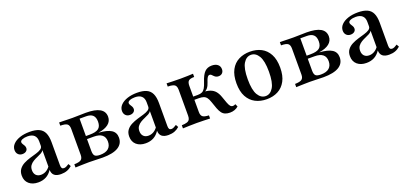

<svg xmlns="http://www.w3.org/2000/svg" viewBox="5 -1041 3508 1667"><g transform="rotate(-20 1759.5 -207.5)"><path d="M168.5 11.3Q115.3 11.3 83.5 -16.5Q51.6 -44.4 51.6 -92.7Q51.6 -129 69.4 -152.4Q87.1 -175.8 114.9 -189.9Q142.7 -204 173.8 -213.3Q204.8 -222.6 232.7 -230.6Q260.5 -238.7 278.2 -250.4Q296 -262.1 296 -280.6V-321Q296 -358.1 275.4 -377.4Q254.8 -396.8 214.5 -396.8Q185.5 -396.8 166.1 -388.7Q146.8 -380.6 146.8 -366.9Q146.8 -358.1 152.8 -348.8Q158.9 -339.5 164.9 -329Q171 -318.5 171 -305.6Q171 -288.7 157.7 -277.8Q144.4 -266.9 122.6 -266.9Q98.4 -266.9 83.5 -282.3Q68.5 -297.6 68.5 -322.6Q68.5 -353.2 91.5 -377Q114.5 -400.8 154 -414.1Q193.5 -427.4 245.2 -427.4Q297.6 -427.4 330.6 -412.5Q363.7 -397.6 379 -364.5Q394.4 -331.5 394.4 -277.4V-65.3Q394.4 -46 400.4 -37.5Q406.5 -29 419.4 -29Q430.6 -29 442.7 -35.1Q454.8 -41.1 466.9 -49.2L479.8 -25.8Q459.7 -7.3 434.7 2Q409.7 11.3 378.2 11.3Q297.6 11.3 296 -57.3Q273.4 -22.6 241.5 -5.6Q209.7 11.3 168.5 11.3ZM212.9 -42.7Q237.1 -42.7 258.5 -54.4Q279.8 -66.1 296 -87.9V-239.5Q288.7 -226.6 272.2 -217.3Q255.6 -208.1 235.1 -199.6Q214.5 -191.1 195.2 -179.4Q175.8 -167.7 163.3 -150.4Q150.8 -133.1 150.8 -106.5Q150.8 -76.6 167.3 -59.7Q183.9 -42.7 212.9 -42.7Z M514.5 0V-29.8Q559.7 -30.6 577 -43.1Q594.4 -55.6 594.4 -87.9V-328.2Q594.4 -361.3 577.4 -373.8Q560.5 -386.3 514.5 -386.3V-416.1Q526.6 -416.1 547.6 -415.7Q568.5 -415.3 592.7 -414.5Q616.9 -413.7 638.7 -413.7Q670.2 -413.7 700.4 -414.9Q730.6 -416.1 759.7 -416.1Q846.8 -416.1 889.1 -391.5Q931.5 -366.9 931.5 -317.7Q931.5 -276.6 899.2 -250.8Q866.9 -225 806.5 -216.1V-215.3Q883.9 -210.5 921 -186.7Q958.1 -162.9 958.1 -115.3Q958.1 -58.9 910.1 -29.4Q862.1 0 766.9 0Q739.5 0 706.5 -1.6Q673.4 -3.2 641.1 -3.2Q619.4 -3.2 594.8 -2.4Q570.2 -1.6 548.4 -1.2Q526.6 -0.8 514.5 0ZM754 -29.8Q804.8 -29.8 830.6 -52Q856.5 -74.2 856.5 -116.1Q856.5 -156.5 831.5 -177Q806.5 -197.6 755.6 -197.6H666.9V-225.8H728.2Q785.5 -225.8 810.1 -244.8Q834.7 -263.7 834.7 -307.3Q834.7 -347.6 814.5 -366.9Q794.4 -386.3 752.4 -386.3H687.1L692.7 -390.3V-87.9Q692.7 -54.8 705.6 -42.3Q718.5 -29.8 754 -29.8Z M1161.3 11.3Q1108.1 11.3 1076.2 -16.5Q1044.4 -44.4 1044.4 -92.7Q1044.4 -129 1062.1 -152.4Q1079.8 -175.8 1107.7 -189.9Q1135.5 -204 1166.5 -213.3Q1197.6 -222.6 1225.4 -230.6Q1253.2 -238.7 1271 -250.4Q1288.7 -262.1 1288.7 -280.6V-321Q1288.7 -358.1 1268.1 -377.4Q1247.6 -396.8 1207.3 -396.8Q1178.2 -396.8 1158.9 -388.7Q1139.5 -380.6 1139.5 -366.9Q1139.5 -358.1 1145.6 -348.8Q1151.6 -339.5 1157.7 -329Q1163.7 -318.5 1163.7 -305.6Q1163.7 -288.7 1150.4 -277.8Q1137.1 -266.9 1115.3 -266.9Q1091.1 -266.9 1076.2 -282.3Q1061.3 -297.6 1061.3 -322.6Q1061.3 -353.2 1084.3 -377Q1107.3 -400.8 1146.8 -414.1Q1186.3 -427.4 1237.9 -427.4Q1290.3 -427.4 1323.4 -412.5Q1356.5 -397.6 1371.8 -364.5Q1387.1 -331.5 1387.1 -277.4V-65.3Q1387.1 -46 1393.1 -37.5Q1399.2 -29 1412.1 -29Q1423.4 -29 1435.5 -35.1Q1447.6 -41.1 1459.7 -49.2L1472.6 -25.8Q1452.4 -7.3 1427.4 2Q1402.4 11.3 1371 11.3Q1290.3 11.3 1288.7 -57.3Q1266.1 -22.6 1234.3 -5.6Q1202.4 11.3 1161.3 11.3ZM1205.6 -42.7Q1229.8 -42.7 1251.2 -54.4Q1272.6 -66.1 1288.7 -87.9V-239.5Q1281.5 -226.6 1264.9 -217.3Q1248.4 -208.1 1227.8 -199.6Q1207.3 -191.1 1187.9 -179.4Q1168.5 -167.7 1156 -150.4Q1143.5 -133.1 1143.5 -106.5Q1143.5 -76.6 1160.1 -59.7Q1176.6 -42.7 1205.6 -42.7Z M1939.5 11.3Q1913.7 11.3 1895.2 3.6Q1876.6 -4 1864.1 -21Q1851.6 -37.9 1841.1 -65.3L1818.5 -129.8Q1809.7 -156.5 1798.4 -171.8Q1787.1 -187.1 1770.2 -193.1Q1753.2 -199.2 1727.4 -199.2H1675V-229H1729Q1753.2 -229 1768.5 -236.7Q1783.9 -244.4 1795.2 -263.7Q1806.5 -283.1 1817.7 -317.7Q1837.1 -377.4 1862.1 -402.4Q1887.1 -427.4 1927.4 -427.4Q1962.1 -427.4 1981.9 -411.3Q2001.6 -395.2 2001.6 -367.7Q2001.6 -346 1988.7 -332.7Q1975.8 -319.4 1954 -319.4Q1938.7 -319.4 1929 -325Q1919.4 -330.6 1912.1 -338.3Q1904.8 -346 1898.4 -352Q1891.9 -358.1 1882.3 -358.1Q1875.8 -358.1 1869.8 -353.2Q1863.7 -348.4 1857.7 -336.7Q1851.6 -325 1844.4 -302.4Q1834.7 -271.8 1820.2 -254.4Q1805.6 -237.1 1782.3 -227.4L1771.8 -237.9Q1815.3 -236.3 1843.5 -226.2Q1871.8 -216.1 1889.9 -194.8Q1908.1 -173.4 1920.2 -137.9L1940.3 -81.5Q1950 -55.6 1959.3 -45.2Q1968.5 -34.7 1983.1 -34.7Q1993.5 -34.7 2006.5 -41.9L2017.7 -16.9Q2002.4 -3.2 1982.7 4Q1962.9 11.3 1939.5 11.3ZM1507.3 0V-29Q1537.9 -29.8 1555.2 -35.5Q1572.6 -41.1 1579.8 -53.6Q1587.1 -66.1 1587.1 -87.1V-328.2Q1587.1 -350 1579.8 -362.5Q1572.6 -375 1555.2 -380.6Q1537.9 -386.3 1507.3 -386.3V-416.1Q1525.8 -415.3 1562.9 -414.1Q1600 -412.9 1636.3 -412.9Q1671 -412.9 1702 -414.1Q1733.1 -415.3 1751.6 -416.1V-386.3Q1713.7 -386.3 1699.6 -373.8Q1685.5 -361.3 1685.5 -328.2V-87.1Q1685.5 -55.6 1700.8 -43.1Q1716.1 -30.6 1758.1 -29V0Q1737.1 -0.8 1702.8 -2Q1668.5 -3.2 1634.7 -3.2Q1601.6 -3.2 1566.5 -2Q1531.5 -0.8 1507.3 0Z M2279.8 11.3Q2221 11.3 2175.4 -12.5Q2129.8 -36.3 2103.6 -84.7Q2077.4 -133.1 2077.4 -208.1Q2077.4 -283.1 2103.6 -331.9Q2129.8 -380.6 2175.8 -404Q2221.8 -427.4 2279.8 -427.4Q2338.7 -427.4 2383.9 -404Q2429 -380.6 2455.2 -331.9Q2481.5 -283.1 2481.5 -208.1Q2481.5 -133.1 2455.2 -84.7Q2429 -36.3 2383.9 -12.5Q2338.7 11.3 2279.8 11.3ZM2279.8 -17.7Q2322.6 -17.7 2350 -62.9Q2377.4 -108.1 2377.4 -208.1Q2377.4 -308.1 2350 -353.2Q2322.6 -398.4 2279.8 -398.4Q2236.3 -398.4 2208.9 -353.2Q2181.5 -308.1 2181.5 -208.1Q2181.5 -108.1 2208.9 -62.9Q2236.3 -17.7 2279.8 -17.7Z M2554 0V-29.8Q2599.2 -30.6 2616.5 -43.1Q2633.9 -55.6 2633.9 -87.9V-328.2Q2633.9 -361.3 2616.9 -373.8Q2600 -386.3 2554 -386.3V-416.1Q2566.1 -416.1 2587.1 -415.7Q2608.1 -415.3 2632.3 -414.5Q2656.5 -413.7 2678.2 -413.7Q2709.7 -413.7 2739.9 -414.9Q2770.2 -416.1 2799.2 -416.1Q2886.3 -416.1 2928.6 -391.5Q2971 -366.9 2971 -317.7Q2971 -276.6 2938.7 -250.8Q2906.5 -225 2846 -216.1V-215.3Q2923.4 -210.5 2960.5 -186.7Q2997.6 -162.9 2997.6 -115.3Q2997.6 -58.9 2949.6 -29.4Q2901.6 0 2806.5 0Q2779 0 2746 -1.6Q2712.9 -3.2 2680.6 -3.2Q2658.9 -3.2 2634.3 -2.4Q2609.7 -1.6 2587.9 -1.2Q2566.1 -0.8 2554 0ZM2793.5 -29.8Q2844.4 -29.8 2870.2 -52Q2896 -74.2 2896 -116.1Q2896 -156.5 2871 -177Q2846 -197.6 2795.2 -197.6H2706.5V-225.8H2767.7Q2825 -225.8 2849.6 -244.8Q2874.2 -263.7 2874.2 -307.3Q2874.2 -347.6 2854 -366.9Q2833.9 -386.3 2791.9 -386.3H2726.6L2732.3 -390.3V-87.9Q2732.3 -54.8 2745.2 -42.3Q2758.1 -29.8 2793.5 -29.8Z M3200.8 11.3Q3147.6 11.3 3115.7 -16.5Q3083.9 -44.4 3083.9 -92.7Q3083.9 -129 3101.6 -152.4Q3119.4 -175.8 3147.2 -189.9Q3175 -204 3206 -213.3Q3237.1 -222.6 3264.9 -230.6Q3292.7 -238.7 3310.5 -250.4Q3328.2 -262.1 3328.2 -280.6V-321Q3328.2 -358.1 3307.7 -377.4Q3287.1 -396.8 3246.8 -396.8Q3217.7 -396.8 3198.4 -388.7Q3179 -380.6 3179 -366.9Q3179 -358.1 3185.1 -348.8Q3191.1 -339.5 3197.2 -329Q3203.2 -318.5 3203.2 -305.6Q3203.2 -288.7 3189.9 -277.8Q3176.6 -266.9 3154.8 -266.9Q3130.6 -266.9 3115.7 -282.3Q3100.8 -297.6 3100.8 -322.6Q3100.8 -353.2 3123.8 -377Q3146.8 -400.8 3186.3 -414.1Q3225.8 -427.4 3277.4 -427.4Q3329.8 -427.4 3362.9 -412.5Q3396 -397.6 3411.3 -364.5Q3426.6 -331.5 3426.6 -277.4V-65.3Q3426.6 -46 3432.7 -37.5Q3438.7 -29 3451.6 -29Q3462.9 -29 3475 -35.1Q3487.1 -41.1 3499.2 -49.2L3512.1 -25.8Q3491.9 -7.3 3466.9 2Q3441.9 11.3 3410.5 11.3Q3329.8 11.3 3328.2 -57.3Q3305.6 -22.6 3273.8 -5.6Q3241.9 11.3 3200.8 11.3ZM3245.2 -42.7Q3269.4 -42.7 3290.7 -54.4Q3312.1 -66.1 3328.2 -87.9V-239.5Q3321 -226.6 3304.4 -217.3Q3287.9 -208.1 3267.3 -199.6Q3246.8 -191.1 3227.4 -179.4Q3208.1 -167.7 3195.6 -150.4Q3183.1 -133.1 3183.1 -106.5Q3183.1 -76.6 3199.6 -59.7Q3216.1 -42.7 3245.2 -42.7Z"/></g></svg>

Font: Playfair 5pt SemiExpanded Light SemiBold
Style: Regular
Weight: 600
Version: Version 2.001;gftools[0.9.30]